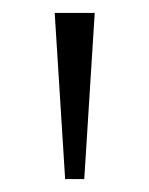

<svg xmlns="http://www.w3.org/2000/svg" viewBox="-20 -734 232 298"><path d="M64.9 -713.9H127L110.8 -456.1H81.1Z"/></svg>

Font: Open Sans Light
Style: Regular
Weight: 300
Foundry: Ascender Corporation
Version: Version 1.10